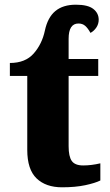

<svg xmlns="http://www.w3.org/2000/svg" viewBox="-20 -787 466 817"><path d="M96 -149V-464H22V-519Q88 -519 123.5 -559.5Q159 -600 171 -657Q183 -713 215.5 -740Q248 -767 303 -767Q354 -767 377 -749Q400 -731 400 -703Q400 -685 390 -670Q380 -655 365 -647Q354 -667 342.5 -677Q331 -687 314 -687Q272 -687 272 -622V-536H398V-464H272V-165Q272 -121 285.5 -102Q299 -83 334 -83Q369 -83 407 -92V-19Q385 -8 343 1Q301 10 244 10Q175 10 135.5 -28Q96 -66 96 -149Z"/></svg>

Font: Noto Serif ExtraBold
Style: Regular
Weight: 800
Designer: Monotype Design Team
Foundry: Monotype Imaging Inc.
Version: Version 1.001